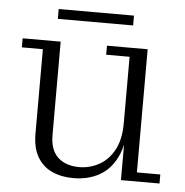

<svg xmlns="http://www.w3.org/2000/svg" viewBox="-48 -664 691 719"><g transform="rotate(5 297.5 -305.0)"><path d="M253 8Q208 8 173 -8Q138 -24 118 -58Q98 -92 98 -146V-463H19V-497H162V-146Q162 -90 191.5 -62.5Q221 -35 272 -35Q311 -35 346 -54Q381 -73 402.5 -112.5Q424 -152 424 -214H440Q440 -137 416.5 -88Q393 -39 351 -15.5Q309 8 253 8ZM432 0V-170L424 -168V-463H336V-497H489V-34H577V0ZM144 -581V-618H427V-581Z"/></g></svg>

Font: Montagu Slab 144pt Light
Style: Regular
Weight: 300
Designer: Florian Karsten
Foundry: Florian Karsten
Version: Version 1.000